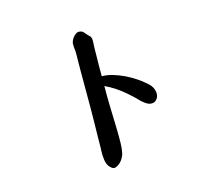

<svg xmlns="http://www.w3.org/2000/svg" viewBox="-107 -812 1215 1054"><g transform="rotate(-15 500.0 -284.5)"><path d="M716.8 -294.9Q736.3 -278.3 743.7 -257.8Q751 -237.3 747.1 -220.7Q743.2 -204.1 730 -193.8Q716.8 -183.6 696.3 -188.5Q680.7 -191.4 652.3 -216.8Q644.5 -225.6 630.4 -239.3Q616.2 -252.9 593.8 -272.5Q568.4 -294.9 539.6 -314Q510.7 -333 481.4 -346.7Q480.5 -292 482.4 -229.5Q484.4 -167 486.3 -93.8Q488.3 -2 482.4 23.4Q481.4 35.2 476.6 47.4Q471.7 59.6 463.9 70.8Q456.1 82 445.3 90.3Q434.6 98.6 422.9 101.6Q410.2 104.5 395.5 88.9Q378.9 72.3 375.5 43.5Q372.1 14.6 373 -8.8Q374 -11.7 374 -30.8Q374 -49.8 374.5 -76.7Q375 -103.5 375.5 -134.3Q376 -165 376.5 -191.9Q377 -218.8 377 -237.3Q377 -255.9 377 -258.8Q377 -259.8 377 -280.3Q377 -300.8 377 -330.6Q377 -360.4 377 -395.5Q377 -430.7 377 -460.9Q377 -491.2 377.4 -512.7Q377.9 -534.2 377.9 -538.1Q377.9 -553.7 377.9 -565.9Q377.9 -578.1 376 -585.9Q375 -589.8 375 -597.2Q375 -604.5 375 -606.4Q373 -617.2 377.4 -628.4Q381.8 -639.6 389.2 -649.4Q396.5 -659.2 405.3 -665Q414.1 -670.9 420.9 -670.9Q440.4 -670.9 449.7 -659.2Q459 -647.5 472.7 -633.8Q487.3 -624 484.4 -592.8Q483.4 -582 482.9 -564Q482.4 -545.9 482.4 -518.6Q482.4 -507.8 481.9 -492.2Q481.4 -476.6 481.4 -459.5Q481.4 -442.4 481.4 -427.2Q481.4 -412.1 481.4 -402.3Q510.7 -402.3 542.5 -393.1Q574.2 -383.8 606 -368.7Q637.7 -353.5 666 -334.5Q694.3 -315.4 716.8 -294.9Z"/></g></svg>

Font: JasonHandwriting1
Style: Regular
Weight: 400
Version: Version 1.48.20